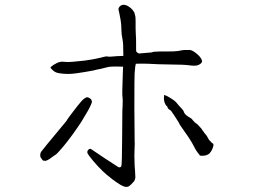

<svg xmlns="http://www.w3.org/2000/svg" viewBox="-20 -744 1040 783"><path d="M663 -307Q661 -314 657 -313Q657 -313 657 -314Q653 -321 652 -324Q647 -337 649 -351V-352Q649 -352 649 -357Q660 -354 674 -345Q691 -335 699 -326Q705 -319 710 -313Q716 -307 721 -301Q727 -295 729 -290Q732 -280 740 -274Q746 -269 753 -265Q759 -262 762 -259Q766 -253 773 -247V-246Q779 -242 785 -237Q795 -227 801 -220Q807 -210 813 -203V-202Q822 -193 825 -187Q832 -172 840 -166Q845 -160 846 -160L847 -159H848H849Q849 -159 849 -158.5Q849 -158 850 -156V-154L851 -153Q847 -132 834 -118Q821 -107 799 -109Q795 -109 794 -111V-112L793 -113Q791 -116 786 -122Q782 -127 779 -132Q761 -167 749 -184L717 -230Q712 -237 708 -246Q700 -258 692 -271Q678 -292 677 -293Q664 -300 663 -307ZM529 -70 531 -43Q532 -21 532 -20Q531 -11 527 -5Q524 -1 515 8Q506 16 503 17Q496 19 491 18Q482 16 470 9Q454 -1 438 -13Q411 -34 399 -46Q381 -63 359 -89Q340 -112 337 -119Q334 -127 340.5 -133.5Q347 -140 353 -135Q358 -131 408 -98Q454 -68 462 -63Q468 -60 472 -63Q476 -66 476 -76Q476 -80 477 -99Q478 -147 478 -172Q479 -221 479 -293Q479 -297 480 -312Q481 -337 480 -344Q477 -355 481 -448L482 -472Q429 -474 418 -470Q402 -466 390 -463Q377 -461 358 -456Q326 -450 291 -445Q256 -440 224 -445Q207 -447 197 -456Q186 -465 186 -470Q197 -480 212 -487Q227 -494 240 -492Q253 -490 276 -492Q300 -494 326 -497Q367 -503 378 -506Q412 -515 418 -514Q421 -512 432 -513Q444 -514 457 -515Q470 -516 483 -516Q483 -569 480 -581Q475 -605 475 -624.5Q475 -644 472 -661.5Q469 -679 467 -688L463 -706Q464 -715 471 -720Q479 -726 489 -724Q500 -722 512 -712Q521 -705 528 -693Q529 -691 532 -677Q533 -672 533 -655Q533 -642 533 -627Q533 -612 534 -601Q535 -590 535 -570.5Q535 -551 535 -551Q535 -545 535 -541Q536 -538 535 -535Q542 -526 548 -526L596 -530L604 -532Q607 -532 607 -533Q609 -533 631 -534Q640 -534 654 -534Q696 -534 706 -536Q720 -539 730 -540Q754 -541 760 -539Q773 -534 790 -518Q801 -507 804 -496Q805 -491 799 -485Q792 -479 783 -477Q771 -475 757 -477Q745 -479 723 -480L627 -482Q584 -484 584 -484Q557 -485 534 -484Q531 -475 529 -444Q528 -426 528 -324Q528 -310 528 -295L529 -185Q529 -181 529 -170Q530 -159 529 -144Q528 -117 528 -111Q528 -93 529 -70ZM156 -89Q152 -92 148 -99Q145 -102 144 -108Q144 -112 144.5 -116.5Q145 -121 148.5 -126Q152 -131 170 -153L252 -252V-253Q256 -260 276 -286Q297 -314 311 -330Q322 -343 333 -347Q338 -349 348 -342Q353 -339 354 -333Q356 -328 353 -322Q349 -311 339 -293Q323 -265 311 -246Q300 -229 275 -194Q252 -163 241 -150Q216 -120 208 -114Q194 -105 184 -97Q174 -90 166 -88Z"/></svg>

Font: ToneOZ-Pinyin-Tsuipita-TC
Style: Regular
Weight: 400
Designer: ÂÆ£ÂøóÂáåJeffrey Xuan(jeffreyx@gmail.com, ToneOZ.com) ÈòøÂù§(cjkFonts)
Foundry: ToneOZ
Version: Version 0.24071